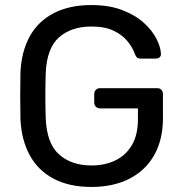

<svg xmlns="http://www.w3.org/2000/svg" viewBox="-20 -730 721 760"><path d="M342 10Q253 10 191.5 -23Q130 -56 97.5 -116Q65 -176 61 -257Q60 -301 60 -350.5Q60 -400 61 -445Q65 -526 97.5 -585.5Q130 -645 192 -677.5Q254 -710 342 -710Q412 -710 464 -690Q516 -670 549.5 -639.5Q583 -609 599.5 -576Q616 -543 617 -518Q618 -509 612 -503.5Q606 -498 596 -498H537Q527 -498 522.5 -502Q518 -506 514 -516Q505 -542 484.5 -567Q464 -592 429.5 -608.5Q395 -625 342 -625Q262 -625 213.5 -582Q165 -539 161 -440Q158 -351 161 -262Q165 -162 214 -118.5Q263 -75 342 -75Q395 -75 436.5 -95Q478 -115 502 -155.5Q526 -196 526 -259V-301H376Q366 -301 359.5 -307.5Q353 -314 353 -325V-357Q353 -368 359.5 -374.5Q366 -381 376 -381H602Q613 -381 619 -374.5Q625 -368 625 -357V-261Q625 -179 591.5 -118Q558 -57 494 -23.5Q430 10 342 10Z"/></svg>

Font: RubikRegular
Style: Regular
Weight: 400
Designer: Hubert and Fischer
Foundry: Hubert and Fischer
Version: Version 2.300;gftools[0.9.30]